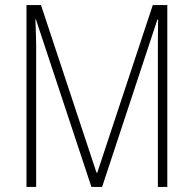

<svg xmlns="http://www.w3.org/2000/svg" viewBox="-20 -734 761 754"><path d="M339 0H381L598 -657H601C600 -603 600 -574 600 -556V0H637V-714H580L362 -56H359L141 -714H84V0H122V-557C122 -577 121 -604 119 -658H121Z"/></svg>

Font: Noto Sans Devanagari Condensed ExtraLight
Style: Regular
Weight: 200
Width: 3
Designer: Jelle Bosma - Monotype Design Team
Foundry: Monotype Imaging Inc.
Version: Version 2.004